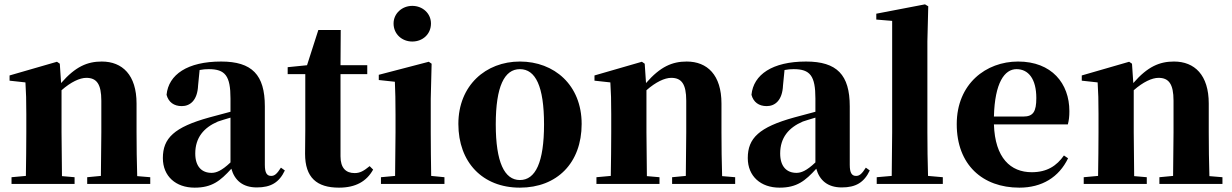

<svg xmlns="http://www.w3.org/2000/svg" viewBox="-20 -846 5668 883"><path d="M443 0H671V-31L611 -36C609 -94 608 -179 608 -238V-370C608 -501 543 -563 448 -563C382 -563 327 -540 261 -464L255 -553L242 -562L24 -499V-475L97 -467C100 -419 101 -386 101 -321V-238C101 -182 100 -96 99 -37L33 -31V0H323V-31L265 -36L263 -238V-431C306 -469 347 -488 377 -488C424 -488 446 -460 446 -383V-238L444 -37L381 -31V0Z M1161 16C1226 16 1264 -7 1290 -62L1272 -75C1253 -45 1242 -37 1227 -37C1208 -37 1198 -50 1198 -88V-357C1198 -502 1139 -563 997 -563C842 -563 755 -503 746 -410C755 -376 780 -358 816 -358C854 -358 888 -384 891 -453L898 -524C913 -527 926 -528 940 -528C1016 -528 1040 -497 1040 -393V-332L943 -306C780 -261 729 -210 729 -119C729 -35 789 17 875 17C955 17 993 -14 1044 -70C1059 -17 1096 16 1161 16ZM1040 -99C999 -60 974 -51 953 -51C908 -51 878 -80 878 -140C878 -213 917 -259 982 -287C996 -292 1017 -298 1040 -305Z M1539 17C1616 17 1666 -12 1696 -66L1680 -82C1653 -60 1636 -50 1611 -50C1571 -50 1546 -73 1546 -127V-505H1669V-546H1546L1547 -708H1444L1392 -546L1303 -537V-505H1384V-249C1384 -208 1383 -179 1383 -139C1383 -29 1437 17 1539 17Z M1876 -655C1924 -655 1962 -689 1962 -738C1962 -784 1924 -819 1876 -819C1829 -819 1790 -784 1790 -738C1790 -689 1829 -655 1876 -655ZM1796 0H2024V-31L1963 -37C1962 -95 1961 -182 1961 -238V-392L1965 -553L1952 -562L1722 -502V-478L1796 -470C1798 -423 1799 -384 1799 -318V-238L1797 -37L1732 -31V0Z M2371 17C2542 17 2655 -97 2655 -276C2655 -455 2529 -563 2371 -563C2214 -563 2088 -453 2088 -276C2088 -100 2199 17 2371 17ZM2371 -18C2300 -18 2260 -100 2260 -274C2260 -449 2300 -528 2371 -528C2443 -528 2482 -449 2482 -274C2482 -100 2443 -18 2371 -18Z M3133 0H3361V-31L3301 -36C3299 -94 3298 -179 3298 -238V-370C3298 -501 3233 -563 3138 -563C3072 -563 3017 -540 2951 -464L2945 -553L2932 -562L2714 -499V-475L2787 -467C2790 -419 2791 -386 2791 -321V-238C2791 -182 2790 -96 2789 -37L2723 -31V0H3013V-31L2955 -36L2953 -238V-431C2996 -469 3037 -488 3067 -488C3114 -488 3136 -460 3136 -383V-238L3134 -37L3071 -31V0Z M3851 16C3916 16 3954 -7 3980 -62L3962 -75C3943 -45 3932 -37 3917 -37C3898 -37 3888 -50 3888 -88V-357C3888 -502 3829 -563 3687 -563C3532 -563 3445 -503 3436 -410C3445 -376 3470 -358 3506 -358C3544 -358 3578 -384 3581 -453L3588 -524C3603 -527 3616 -528 3630 -528C3706 -528 3730 -497 3730 -393V-332L3633 -306C3470 -261 3419 -210 3419 -119C3419 -35 3479 17 3565 17C3645 17 3683 -14 3734 -70C3749 -17 3786 16 3851 16ZM3730 -99C3689 -60 3664 -51 3643 -51C3598 -51 3568 -80 3568 -140C3568 -213 3607 -259 3672 -287C3686 -292 3707 -298 3730 -305Z M4080 0H4316V-31L4248 -37C4246 -102 4245 -173 4245 -238V-656L4249 -817L4234 -826L4010 -783V-756L4083 -750V-238L4081 -37L4012 -31V0Z M4668 17C4772 17 4850 -31 4892 -118L4873 -131C4840 -84 4796 -54 4725 -54C4628 -54 4556 -119 4551 -274H4891C4896 -293 4898 -310 4898 -335C4898 -462 4817 -563 4662 -563C4515 -563 4380 -461 4380 -275C4380 -88 4499 17 4668 17ZM4551 -310C4555 -466 4600 -528 4655 -528C4709 -528 4746 -484 4746 -395C4746 -333 4732 -310 4686 -310Z M5374 0H5602V-31L5542 -36C5540 -94 5539 -179 5539 -238V-370C5539 -501 5474 -563 5379 -563C5313 -563 5258 -540 5192 -464L5186 -553L5173 -562L4955 -499V-475L5028 -467C5031 -419 5032 -386 5032 -321V-238C5032 -182 5031 -96 5030 -37L4964 -31V0H5254V-31L5196 -36L5194 -238V-431C5237 -469 5278 -488 5308 -488C5355 -488 5377 -460 5377 -383V-238L5375 -37L5312 -31V0Z"/></svg>

Font: Noto Serif CJK SC Black
Style: Regular
Weight: 900
Designer: Ryoko NISHIZUKA 西塚涼子 (kana & ideographs); Frank Grießhammer (Latin, Greek & Cyrillic); Wenlong ZHANG 张文龙 (bopomofo); San
Foundry: Adobe
Version: Version 2.001;hotconv 1.1.0;makeotfexe 2.6.0